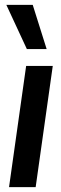

<svg xmlns="http://www.w3.org/2000/svg" viewBox="-20 -766 250 786"><path d="M17 0 87 -496H196L126 0ZM90 -565 6 -746H114L171 -565Z"/></svg>

Font: Host Grotesk Medium
Style: Italic
Weight: 500
Italic angle: -8°
Designer: Doğukan Karapınar based on Poppins by Indian Type Foundry, Jonny Pinhorn
Foundry: Element Type
Version: Version 1.001; ttfautohint (v1.8.4.7-5d5b)